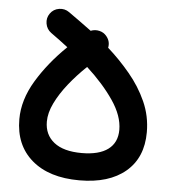

<svg xmlns="http://www.w3.org/2000/svg" viewBox="-50 -680 692 774"><g transform="rotate(5 295.5 -293.0)"><path d="M299.3 47.9Q176.3 47.9 106.7 -12Q37.1 -71.8 37.1 -176.8Q37.1 -254.9 84 -333Q130.9 -411.1 204.6 -482.4Q171.9 -507.8 134.8 -534.2Q116.7 -547.4 112.8 -570.1Q108.9 -592.8 122.1 -611.3Q135.3 -629.9 158 -633.5Q180.7 -637.2 199.2 -624Q219.7 -609.4 243.4 -592.5Q267.1 -575.7 292.5 -556.6Q309.6 -563.5 327.6 -559.3Q345.7 -555.2 357.4 -540.5Q374 -520 368.7 -494.6Q417 -451.7 459.2 -401.1Q501.5 -350.6 527.6 -292.5Q553.7 -234.4 553.7 -168.9Q553.7 -65.9 486.3 -9Q418.9 47.9 299.3 47.9ZM148.4 -176.8Q148.4 -123.5 187 -93Q225.6 -62.5 299.3 -62.5Q369.1 -62.5 405.8 -89.8Q442.4 -117.2 442.4 -168.9Q442.4 -225.1 400.6 -286.6Q358.9 -348.1 291 -410.2Q251.5 -372.6 219.2 -332Q187 -291.5 167.7 -251.7Q148.4 -211.9 148.4 -176.8Z"/></g></svg>

Font: Mikhak SemiBold
Style: Regular
Weight: 600
Designer: Amin Abedi
Version: Version 3.3